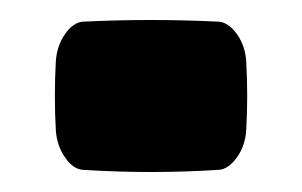

<svg xmlns="http://www.w3.org/2000/svg" viewBox="-20 -160 304 193"><path d="M227.5 -98.1Q229.5 -63.5 227.5 -29.3Q226.6 -13.7 218.3 -2Q210 9.8 200.2 10.7Q131.8 15.1 63 10.7Q53.2 9.8 45.2 -2Q37.1 -13.7 36.1 -29.3Q34.2 -63.5 36.1 -98.1Q37.1 -113.8 45.2 -125.5Q53.2 -137.2 63 -138.2Q131.3 -141.6 200.2 -138.2Q210 -137.2 218.3 -125.5Q226.6 -113.8 227.5 -98.1Z"/></svg>

Font: Wadik
Style: Bold
Weight: 700
Designer: Sasha Pavljenko
Version: Version 1.001;Fontself Maker 3.5.4